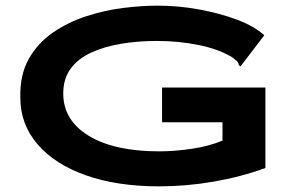

<svg xmlns="http://www.w3.org/2000/svg" viewBox="-20 -650 1040 680"><path d="M544 10Q395 10 284.5 -29Q174 -68 113 -139Q52 -210 52 -304Q50 -385 82 -441.5Q114 -498 168 -535Q222 -572 287 -593Q352 -614 417.5 -622Q483 -630 538 -630Q612 -630 685.5 -616.5Q759 -603 820 -580Q881 -557 916 -525L838 -423L832 -415L826 -419Q825 -427 820 -432.5Q815 -438 801 -448Q752 -477 681.5 -491Q611 -505 536 -505Q469 -505 409 -495Q349 -485 302.5 -463.5Q256 -442 230 -406.5Q204 -371 204 -319Q204 -224 294.5 -169Q385 -114 544 -114Q598 -114 659 -123Q720 -132 768 -152V-217H554V-340H920V-55Q832 -23 735.5 -6.5Q639 10 544 10Z"/></svg>

Font: Inconsolata UltraExpanded Black
Style: Regular
Weight: 900
Width: 9
Monospace: yes
Designer: Raph Levien, Cyreal, Brenton Simpson
Foundry: Raph Levien, Cyreal, Google
Version: Version 3.001; ttfautohint (v1.8.2.53-6de2)